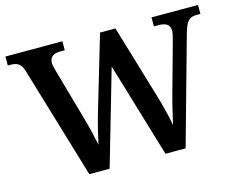

<svg xmlns="http://www.w3.org/2000/svg" viewBox="-99 -864 1258 1013"><g transform="rotate(-15 530.0 -357.0)"><path d="M88 -612 271 0H382L532 -518L687 0H797L961 -587C980 -653 998 -665 1037 -665H1056V-714H802V-665H825C869 -665 889 -651 889 -617C889 -604 881 -575 876 -556L806 -304C789 -243 775 -182 765 -136C757 -180 742 -241 723 -306L603 -707H519L397 -295C380 -237 368 -184 358 -137C349 -182 336 -237 321 -290L242 -569C237 -587 232 -606 232 -617C232 -650 252 -665 292 -665H315V-714H4V-665H17C56 -665 75 -654 88 -612Z"/></g></svg>

Font: Noto Serif Ethiopic SemiBold
Style: Regular
Weight: 600
Designer: Monotype Design Team
Foundry: Monotype Imaging Inc.
Version: Version 2.102